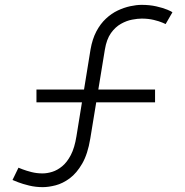

<svg xmlns="http://www.w3.org/2000/svg" viewBox="-20 -755 761 790"><path d="M156 15Q126.5 15 99.8 8.5Q73 2 54.5 -5.2Q36 -12.5 31.5 -14.5L56 -65Q58.5 -64 73.2 -58.2Q88 -52.5 109.5 -47Q131 -41.5 155 -41.5Q174 -41.5 195 -48Q216 -54.5 236 -71Q256 -87.5 271.5 -117.2Q287 -147 294.5 -194L352.5 -551.5Q360 -594.5 376.5 -625.8Q393 -657 415.8 -678.2Q438.5 -699.5 464.5 -711.8Q490.5 -724 516 -729.5Q541.5 -735 563 -735Q595.5 -735 623.2 -728.8Q651 -722.5 668.8 -715Q686.5 -707.5 689.5 -704.5L661.5 -656Q661.5 -656 648.5 -661.8Q635.5 -667.5 613 -673Q590.5 -678.5 563 -678.5Q546.5 -678.5 523.8 -674.2Q501 -670 477.8 -657Q454.5 -644 436.5 -618.8Q418.5 -593.5 411.5 -551L351.5 -185Q341 -121 318.2 -81.8Q295.5 -42.5 266.8 -21.2Q238 0 208.8 7.5Q179.5 15 156 15ZM130 -334V-386.5H618V-334Z"/></svg>

Font: Manrope ExtraLight Light
Style: Regular
Weight: 300
Version: Version 4.504